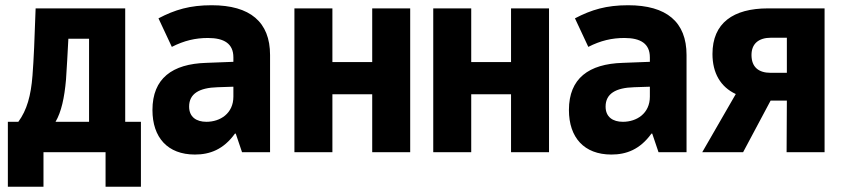

<svg xmlns="http://www.w3.org/2000/svg" viewBox="-20 -581 3220 733"><path d="M10 132H146V0H383V132H518V-116H458V-549H116C112 -431 109 -356 104 -292C98 -216 83 -161 50 -116H10ZM232 -277C235 -324 238 -372 241 -433H320V-116H192C214 -153 226 -208 232 -277Z M724 9C781 9 833 -10 877 -71H880L904 0H1011V-371C1011 -497 935 -561 788 -561C705 -561 648 -544 585 -511L636 -402C683 -426 726 -436 774 -436C836 -436 871 -414 871 -362V-345L767 -341C638 -337 562 -282 562 -161C562 -56 620 9 724 9ZM768 -116C730 -116 702 -134 702 -174C702 -223 740 -246 811 -248L871 -250V-212C871 -148 821 -116 768 -116Z M1104 0H1249V-221H1401V0H1546V-549H1401V-344H1249V-549H1104Z M1634 0H1779V-221H1931V0H2076V-549H1931V-344H1779V-549H1634Z M2314 9C2371 9 2423 -10 2467 -71H2470L2494 0H2601V-371C2601 -497 2525 -561 2378 -561C2295 -561 2238 -544 2175 -511L2226 -402C2273 -426 2316 -436 2364 -436C2426 -436 2461 -414 2461 -362V-345L2357 -341C2228 -337 2152 -282 2152 -161C2152 -56 2210 9 2314 9ZM2358 -116C2320 -116 2292 -134 2292 -174C2292 -223 2330 -246 2401 -248L2461 -250V-212C2461 -148 2411 -116 2358 -116Z M2661 0H2817L2922 -197H2984L2983 0H3128V-549H2912C2779 -549 2700 -493 2700 -375C2700 -302 2731 -249 2789 -222ZM2922 -303C2876 -303 2849 -325 2849 -371C2849 -414 2876 -437 2924 -437H2984V-303Z"/></svg>

Font: Noto Sans Mono Condensed ExtraBold
Style: Regular
Weight: 800
Width: 3
Designer: Monotype Design Team
Foundry: Monotype Imaging Inc.
Version: Version 2.014